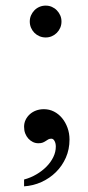

<svg xmlns="http://www.w3.org/2000/svg" viewBox="-20 -489 310 677"><path d="M141.1 -469.2Q152.8 -469.2 162.8 -464.8Q172.9 -460.4 180.4 -452.6Q188 -444.8 192.4 -434.8Q196.8 -424.8 196.8 -413.1Q196.8 -401.4 192.4 -391.1Q188 -380.9 180.4 -373.3Q172.9 -365.7 162.8 -361.3Q152.8 -356.9 141.1 -356.9Q129.4 -356.9 119.1 -361.3Q108.9 -365.7 101.3 -373.3Q93.8 -380.9 89.4 -391.1Q85 -401.4 85 -413.1Q85 -424.8 89.4 -434.8Q93.8 -444.8 101.3 -452.6Q108.9 -460.4 119.1 -464.8Q129.4 -469.2 141.1 -469.2ZM64.9 144Q88.4 137.7 108.6 125.7Q128.9 113.8 144 98.4Q159.2 83 168 64.9Q176.8 46.9 176.8 27.8Q176.8 16.6 172.4 8.3Q168 0 161.1 0Q154.8 0 150.4 2.4Q146 4.9 141.4 8.1Q136.7 11.2 130.9 13.7Q125 16.1 115.2 16.1Q105 16.1 95.9 11.7Q86.9 7.3 79.8 -0.5Q72.8 -8.3 68.8 -18.8Q64.9 -29.3 64.9 -42Q64.9 -55.2 70.3 -66.4Q75.7 -77.6 85.2 -86.2Q94.7 -94.7 107.4 -99.4Q120.1 -104 134.8 -104Q153.8 -104 170.2 -95.7Q186.5 -87.4 198.7 -72.8Q210.9 -58.1 218 -38.6Q225.1 -19 225.1 2.9Q225.1 37.6 212.2 66.9Q199.2 96.2 177.2 117.9Q155.3 139.6 126.2 152.8Q97.2 166 64.9 168Z"/></svg>

Font: Warasṭra
Style: Regular
Weight: 400
Designer: R.S. Wihananto
Foundry: R.S. Wihananto
Version: Version 2.0.1